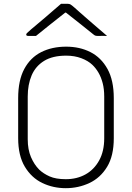

<svg xmlns="http://www.w3.org/2000/svg" viewBox="-20 -964 690 1004"><path d="M326 -720Q397 -720 453 -691.5Q509 -663 542 -603.5Q575 -544 575 -451V-241Q575 -149 540 -91.5Q505 -34 447.5 -7Q390 20 324 20Q258 20 201.5 -7Q145 -34 110 -92Q75 -150 75 -242V-451Q75 -544 107 -603.5Q139 -663 195.5 -691.5Q252 -720 326 -720ZM125 -236Q125 -182 142 -142.5Q159 -103 185 -77Q207 -56 239.5 -41.5Q272 -27 324 -27Q382 -27 427 -52Q472 -77 498.5 -125Q525 -173 525 -241V-459Q525 -498 517 -529Q509 -560 495 -584Q481 -608 463 -625Q441 -646 405.5 -659.5Q370 -673 326 -673Q255 -673 210.5 -645.5Q166 -618 145.5 -570Q125 -522 125 -459ZM299 -944Q305 -944 311 -944Q317 -944 323 -944Q329 -944 335 -944Q343 -944 349 -940.5Q355 -937 371 -923Q379 -916 398.5 -898.5Q418 -881 443 -859.5Q468 -838 493.5 -816Q519 -794 540 -776Q528 -777 517.5 -776.5Q507 -776 495 -776Q484 -776 479 -777.5Q474 -779 466 -786Q449 -800 405.5 -834.5Q362 -869 301 -917L355 -898Q339 -898 323 -898Q307 -898 291 -898L345 -917Q284 -869 242 -835.5Q200 -802 168 -776H129Q124 -776 121.5 -777Q119 -778 118 -779.5Q117 -781 117 -783Q117 -787 121.5 -791.5Q126 -796 142 -810Q155 -821 176.5 -839Q198 -857 222 -877.5Q246 -898 266.5 -916Q287 -934 299 -944Z"/></svg>

Font: Recursive Sans Linear Light
Style: Regular
Weight: 300
Version: Version 1.085